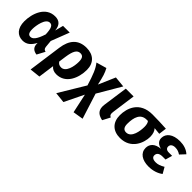

<svg xmlns="http://www.w3.org/2000/svg" viewBox="132 -1509 2693 2693"><g transform="rotate(45 1478.5 -162.5)"><path d="M285 -548C95 -548 26 -344 26 -193C26 -54 98 17 199 17C278 17 329 -28 373 -110L374 -79C379 -21 417 9 477 17L540 -101C511 -107 498 -120 494 -153L484 -259L589 -531H456L424 -407C416 -500 373 -548 285 -548ZM295 -433C341 -433 364 -397 369 -275C325 -136 282 -98 241 -98C203 -98 183 -124 183 -196C183 -265 211 -433 295 -433Z M907 -548C747 -548 660 -451 636 -276L567 223L724 206L757 -33C780 -2 817 17 868 17C1054 17 1130 -172 1130 -331C1130 -470 1044 -548 907 -548ZM848 -99C813 -99 789 -113 772 -140L787 -247C806 -378 838 -433 900 -433C944 -433 970 -410 970 -332C970 -239 940 -99 848 -99Z M1654 -528 1492 -544 1384 -295C1354 -433 1339 -478 1304 -543L1151 -499C1206 -429 1236 -354 1289 -183L1056 204L1215 221L1355 -66L1417 221L1571 196L1451 -182Z M1856 -531H1701L1649 -161C1634 -53 1681 -3 1779 17L1838 -95C1807 -111 1800 -129 1807 -177Z M2132 17C2350 17 2422 -177 2422 -295C2422 -355 2405 -397 2379 -425L2481 -415L2496 -531C2406 -536 2317 -540 2223 -540C1969 -540 1905 -348 1905 -209C1905 -67 1990 17 2132 17ZM2138 -99C2089 -99 2064 -131 2064 -197C2064 -327 2099 -430 2216 -430H2241C2256 -413 2266 -383 2266 -338C2266 -260 2245 -99 2138 -99Z M2698 17C2782 17 2859 -8 2913 -50L2861 -140C2809 -110 2772 -96 2729 -96C2671 -96 2645 -118 2645 -152C2645 -191 2669 -222 2741 -222H2798L2827 -324H2760C2717 -324 2695 -345 2695 -377C2695 -414 2724 -439 2775 -439C2819 -439 2850 -427 2882 -405L2953 -481C2904 -527 2836 -548 2761 -548C2621 -548 2542 -483 2542 -393C2542 -335 2580 -299 2646 -283C2539 -274 2485 -218 2485 -140C2485 -39 2573 17 2698 17Z"/></g></svg>

Font: Fira Sans
Style: Bold Italic
Weight: 700
Italic angle: -8°
Designer: bBox Type GmbH & Carrois Corporate GbR & Edenspiekermann AG
Foundry: bBox Type GmbH & Carrois Corporate GbR & Edenspiekermann AG
Version: Version 4.301;PS 004.301;hotconv 1.0.88;makeotf.lib2.5.64775